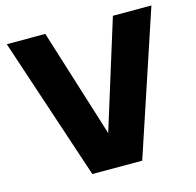

<svg xmlns="http://www.w3.org/2000/svg" viewBox="-107 -852 985 963"><g transform="rotate(-15 385.5 -370.0)"><path d="M386 -178 561 -740H761L515 0H256L10 -740H210Z"/></g></svg>

Font: Be Vietnam Black
Style: Regular
Weight: 900
Designer: Lam Bao; Tony Le; Vietanh Nguyen
Foundry: Yellow Type Foundry
Version: Version 5.000